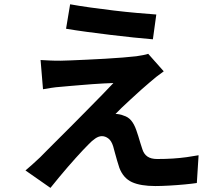

<svg xmlns="http://www.w3.org/2000/svg" viewBox="-20 -831 1040 909"><path d="M312 -810.7Q354.1 -803 408.1 -795.5Q462 -787.9 519.4 -781.1Q576.7 -774.3 629.1 -769.7Q681.5 -765 720 -762.3L703.8 -644.9Q664.7 -647.9 612.4 -653.5Q560 -659.1 503.4 -665.8Q446.9 -672.6 392.1 -680Q337.4 -687.4 292.7 -694.9ZM755.2 -493.3Q735.5 -479.5 719.5 -466.8Q703.5 -454 689.9 -442Q672.4 -427.7 648.5 -406.1Q624.7 -384.5 599.9 -361.8Q575 -339.2 555.4 -320.2Q535.7 -301.3 526.8 -291.4Q533.5 -291.8 545.1 -289.7Q556.7 -287.6 565.2 -283.7Q586.6 -277.5 600.8 -260.8Q615 -244 625 -215.7Q630 -202.8 634.7 -186.6Q639.4 -170.4 644.4 -154.4Q649.5 -138.4 653.9 -124.8Q661 -101.8 677.9 -90Q694.9 -78.2 724.1 -78.2Q763.1 -78.2 798.2 -80.4Q833.4 -82.7 864.2 -87Q895.1 -91.3 920.2 -96L911.9 35.4Q891.7 38.6 855.2 42.1Q818.6 45.6 780.4 47.7Q742.2 49.8 715.8 49.8Q645.5 49.8 604.8 31.3Q564 12.7 545.3 -35.9Q540.6 -50.9 534.7 -69.8Q528.9 -88.7 524.2 -107.2Q519.6 -125.6 515.9 -137.7Q507.7 -164.5 493 -175.4Q478.4 -186.4 462.5 -186.4Q447.4 -186.4 431.3 -175.5Q415.2 -164.7 397.5 -145.8Q387 -135.6 372.3 -119.8Q357.6 -104.1 339.5 -84.1Q321.3 -64.2 301.6 -41.2Q281.9 -18.3 260.8 7Q239.6 32.2 218.8 58.5L100.6 -24Q114.2 -35.8 132 -51.3Q149.9 -66.9 169.8 -86.1Q183 -99.3 206.9 -123.6Q230.8 -147.8 262.4 -179.1Q294 -210.3 328.8 -245.5Q363.5 -280.8 398.2 -315.7Q433 -350.6 463.5 -382.1Q494 -413.7 516.9 -437.9Q496.3 -437.5 470.1 -435.9Q443.9 -434.4 416.1 -432.5Q388.4 -430.5 361.4 -428.1Q334.4 -425.6 311.1 -423.9Q287.8 -422.2 270.1 -420.2Q244 -418.4 221.9 -414.9Q199.9 -411.3 183.6 -408.5L172.1 -546.9Q189.1 -545.9 214.9 -544.6Q240.7 -543.4 267.9 -543.6Q282.4 -543.8 314.9 -545.1Q347.3 -546.5 390.2 -548.4Q433.1 -550.3 477.4 -552.9Q521.7 -555.4 561.2 -558.6Q600.6 -561.7 625.3 -564.7Q638.9 -566.7 656.4 -569.9Q673.9 -573.2 681.7 -576.2Z"/></svg>

Font: Shanggu Sans SC VF
Style: Regular
Weight: 250
Designer: GuiWonder
Version: Version 1.021